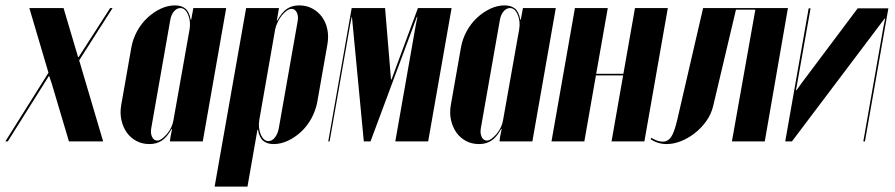

<svg xmlns="http://www.w3.org/2000/svg" viewBox="-70 -525 3325 713"><path d="M166 -495 220 -313H222L339 -495H348L224 -301L313 0H186L122 -215L113 -242H111L-41 0H-50L110 -255L39 -495Z M569 -46H567Q550 -15 530.5 -2.5Q511 10 485 10Q458 10 436.5 -1.5Q415 -13 401 -32.5Q387 -52 381 -78.5Q375 -105 380 -134L418 -350Q424 -382 439.5 -410Q455 -438 477.5 -459Q500 -480 526.5 -492.5Q553 -505 580 -505Q604 -505 618.5 -493Q633 -481 638 -452H640L648 -495H770L683 0H561L563 -16ZM634 -416Q639 -446 628.5 -470.5Q618 -495 600 -495Q586 -495 575.5 -482Q565 -469 562 -449L492 -51Q488 -31 494.5 -17Q501 -3 514 -3Q522 -3 531.5 -10Q541 -17 550 -27.5Q559 -38 565.5 -51.5Q572 -65 574 -78Z M958 -449H960Q977 -480 996 -492.5Q1015 -505 1041 -505Q1068 -505 1089.5 -493.5Q1111 -482 1125.5 -462.5Q1140 -443 1145.5 -416.5Q1151 -390 1146 -361L1108 -145Q1102 -114 1086.5 -85.5Q1071 -57 1048.5 -36Q1026 -15 999.5 -2.5Q973 10 946 10Q922 10 907.5 -2Q893 -14 888 -43H886L849 168H727L844 -495H966ZM893 -80Q888 -50 898.5 -25.5Q909 -1 927 -1Q940 -1 950.5 -14Q961 -27 965 -47L1035 -444Q1039 -464 1032.5 -478Q1026 -492 1013 -492Q1004 -492 994.5 -485Q985 -478 976.5 -467.5Q968 -457 961.5 -443.5Q955 -430 952 -417Z M1520 0H1398L1474 -432L1480 -462H1478L1306 0H1281L1237 -462H1236L1230 -432L1154 0H1149L1236 -495H1360L1382 -230H1384L1482 -495H1607Z M1793 -46H1791Q1774 -15 1754.5 -2.5Q1735 10 1709 10Q1682 10 1660.5 -1.5Q1639 -13 1625 -32.5Q1611 -52 1605 -78.5Q1599 -105 1604 -134L1642 -350Q1648 -382 1663.5 -410Q1679 -438 1701.5 -459Q1724 -480 1750.5 -492.5Q1777 -505 1804 -505Q1828 -505 1842.5 -493Q1857 -481 1862 -452H1864L1872 -495H1994L1907 0H1785L1787 -16ZM1858 -416Q1863 -446 1852.5 -470.5Q1842 -495 1824 -495Q1810 -495 1799.5 -482Q1789 -469 1786 -449L1716 -51Q1712 -31 1718.5 -17Q1725 -3 1738 -3Q1746 -3 1755.5 -10Q1765 -17 1774 -27.5Q1783 -38 1789.5 -51.5Q1796 -65 1798 -78Z M2187 -495 2144 -251H2245L2288 -495H2410L2323 0H2201L2244 -245H2143L2100 0H1978L2065 -495Z M2349 -13Q2359 -7 2369.5 -3Q2380 1 2391 1Q2410 1 2422 -16Q2434 -33 2445 -80L2541 -495H2856L2770 0H2648L2735 -489H2663L2579 -134Q2572 -102 2553 -75.5Q2534 -49 2509.5 -30Q2485 -11 2458 -0.5Q2431 10 2406 10Q2373 10 2346 -8Z M3229 -494 3142 0H3136L3211 -427L3217 -456H3215L2871 0H2846L2933 -494H2940L2886 -190H2888L2908 -218L3115 -494Z"/></svg>

Font: Moniqa Black Ita Display
Style: Italic
Weight: 900
Italic angle: -10°
Designer: Rajesh Rajput
Foundry: Rajesh Rajput
Version: Version 1.000